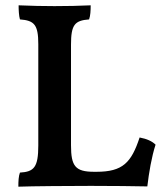

<svg xmlns="http://www.w3.org/2000/svg" viewBox="-20 -699 623 722"><path d="M343 -53H334C263 -53 247 -74 247 -153V-531C247 -606 261 -622 315 -626C320 -640 321 -659 321 -679C281 -677 230 -676 185 -676C144 -676 95 -677 50 -679C50 -661 51 -640 55 -626C109 -622 124 -606 124 -533V-152C124 -70 108 -53 55 -50C50 -37 49 -18 49 3C98 1 249 0 322 0C398 0 490 1 534 2C540 -49 550 -109 565 -155C552 -168 532 -177 505 -182C474 -88 442 -53 343 -53Z"/></svg>

Font: Vollkorn Semibold
Style: Regular
Weight: 600
Designer: Friedrich Althausen
Foundry: Friedrich Althausen
Version: Version 4.015;PS 004.015;hotconv 1.0.88;makeotf.lib2.5.64775